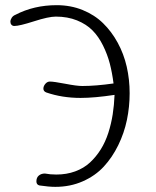

<svg xmlns="http://www.w3.org/2000/svg" viewBox="-20 -705 599 739"><path d="M158.2 -349.1Q147 -353.5 147 -363.8Q147 -373.5 154.5 -382.3Q162.1 -391.1 171.9 -391.1Q187 -391.1 231.2 -382.6Q275.4 -374 296.9 -374Q348.6 -374 417 -383.8Q411.6 -425.8 402.6 -460.4Q393.6 -495.1 376.5 -529.8Q359.4 -564.5 335.9 -588.1Q312.5 -611.8 276.4 -626.5Q240.2 -641.1 194.8 -641.1Q167 -641.1 110.8 -623Q54.7 -605 35.2 -605Q28.3 -605 24.2 -609.6Q20 -614.3 20 -621.1Q20 -628.9 25.1 -636.7Q30.3 -644.5 39.1 -647.9Q110.4 -685.1 198.2 -685.1Q252 -685.1 297.9 -666.5Q343.8 -647.9 376.7 -615.7Q409.7 -583.5 433.1 -540.5Q456.5 -497.6 467.8 -448.2Q479 -398.9 479 -346.2Q479 -293.9 468.5 -243.4Q458 -192.9 435.1 -146Q412.1 -99.1 379.4 -63.7Q346.7 -28.3 298.6 -7.1Q250.5 14.2 192.9 14.2Q168.5 14.2 131.8 8.8Q120.1 5.9 120.1 -6.8Q120.1 -21.5 129.4 -29.3Q138.7 -37.1 152.8 -37.1Q172.9 -33.2 196.8 -33.2Q236.3 -33.2 269.5 -45.4Q302.7 -57.6 326.4 -79.6Q350.1 -101.6 367.9 -130.1Q385.7 -158.7 397 -193.8Q408.2 -229 413.8 -264.9Q419.4 -300.8 420.9 -339.8Q343.8 -328.1 290 -328.1Q219.2 -328.1 158.2 -349.1Z"/></svg>

Font: Zhizn
Style: Regular
Weight: 400
Designer: Peter Zharnov
Foundry: Peter Zharnov
Version: Version 1.000